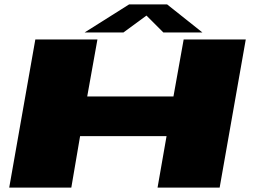

<svg xmlns="http://www.w3.org/2000/svg" viewBox="-20 -855 1168 875"><path d="M22 0H305L345 -234.5H739L698 0H981L1100 -675H817L770.5 -415.5H377.5L424 -675H141ZM365.5 -707H542.5L647.5 -784L724.5 -707H902.5L741.5 -835H568.5Z"/></svg>

Font: Anybody ExtraExpanded Black
Style: Italic
Weight: 900
Width: 8
Italic angle: -10°
Version: Version 1.113;gftools[0.9.25]